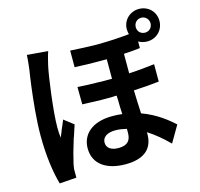

<svg xmlns="http://www.w3.org/2000/svg" viewBox="-128 -1004 1256 1206"><g transform="rotate(-15 500.0 -401.0)"><path d="M726 -93V-105C774 -75 818 -37 860 5L923 -103C884 -138 818 -194 721 -229C719 -275 716 -326 715 -380C777 -383 831 -387 880 -393V-506C829 -500 774 -494 714 -491V-618C753 -620 786 -623 820 -627V-670C837 -660 856 -655 877 -655C937 -655 983 -701 983 -761C983 -821 937 -866 877 -866C818 -866 771 -821 771 -761C771 -749 774 -739 776 -729C775 -729 774 -729 772 -729L764 -728C705 -722 643 -719 572 -718H562C511 -719 456 -721 393 -725V-617C451 -614 502 -613 551 -613H560C574 -613 587 -613 601 -613V-486C593 -486 585 -486 577 -486H567H558C553 -486 548 -486 543 -486H528C525 -486 522 -486 519 -487H509C467 -487 424 -489 378 -492L379 -379C421 -377 460 -376 500 -375H509C514 -375 519 -375 524 -375H534C547 -375 560 -375 573 -375L582 -376C589 -376 595 -376 602 -376C602 -371 602 -366 602 -362L603 -352C603 -319 604 -285 606 -255C585 -258 564 -259 541 -259C406 -259 340 -190 340 -103C340 5 429 55 545 55C675 55 726 -5 726 -93ZM829 -756C829 -758 829 -759 829 -761C829 -787 849 -809 877 -809C904 -809 925 -787 925 -761C925 -732 904 -712 877 -712C851 -712 831 -730 829 -756ZM224 56C224 41 224 26 224 15C223 4 226 -17 229 -31C237 -68 253 -127 272 -187L276 -197C284 -222 292 -247 300 -270L238 -318C231 -299 222 -279 213 -259L208 -245C203 -234 199 -223 194 -212C191 -233 190 -262 190 -281C190 -381 220 -604 235 -670C239 -688 251 -737 259 -758L123 -769C122 -737 117 -699 114 -673C106 -624 93 -531 84 -430L83 -419C78 -364 75 -307 75 -255C75 -119 93 -6 114 64L224 56ZM452 -111C452 -144 481 -168 537 -168C561 -168 585 -164 610 -158V-133C610 -85 590 -55 529 -55C481 -55 452 -75 452 -111Z"/></g></svg>

Font: Glow Sans TC Normal
Style: Bold
Weight: 700
Designer: Ryoko NISHIZUKA (kana, bopomofo & ideographs); Paul D. Hunt (Latin, Greek & Cyrillic); Sandoll Communications, Soo-young
Version: Version 0.93